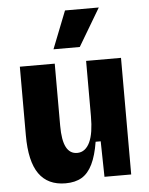

<svg xmlns="http://www.w3.org/2000/svg" viewBox="-54 -808 670 866"><g transform="rotate(-5 280.5 -374.5)"><path d="M208 14Q128 14 88 -42.5Q48 -99 48 -217V-528H206V-247Q206 -181 222.5 -149.5Q239 -118 272 -118Q291 -118 305.5 -129Q320 -140 329.5 -160.5Q339 -181 343.5 -210.5Q348 -240 348 -278V-528H506V-219V0H385L382 -161H359Q349 -99 330 -60Q311 -21 281.5 -3.5Q252 14 208 14ZM325 -593H206L273 -763H426Z"/></g></svg>

Font: Bricolage Grotesque SemiCondensed ExtraBold
Style: Regular
Weight: 800
Width: 4
Designer: Mathieu Triay
Foundry: Atelier Triay
Version: Version 1.001;gftools[0.9.33.dev8+g029e19f]